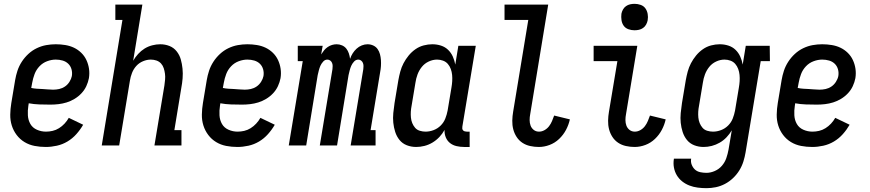

<svg xmlns="http://www.w3.org/2000/svg" viewBox="-20 -759 4540 1002"><path d="M219 8Q189 8 160.5 2.5Q132 -3 108 -17.5Q84 -32 67 -54.5Q50 -77 41.5 -104Q33 -131 33.5 -161Q34 -191 39 -221L59 -341Q63 -365 71 -389.5Q79 -414 93.5 -436.5Q108 -459 128 -477.5Q148 -496 172 -507.5Q196 -519 221 -523.5Q246 -528 271 -528Q296 -528 320.5 -524Q345 -520 366 -510Q387 -500 404 -483.5Q421 -467 431 -445.5Q441 -424 444.5 -400Q448 -376 444 -351Q440 -330 430.5 -309.5Q421 -289 405 -272Q389 -255 369 -243Q349 -231 328 -224.5Q307 -218 285.5 -215.5Q264 -213 243 -213Q214 -213 185.5 -214Q157 -215 130 -220L128 -207Q124 -182 125.5 -157Q127 -132 138.5 -112Q150 -92 172.5 -82Q195 -72 220 -72Q237 -72 254.5 -76Q272 -80 288 -90Q304 -100 317 -114Q330 -128 339 -144L414 -108Q399 -82 378.5 -59Q358 -36 332 -20.5Q306 -5 276.5 1.5Q247 8 219 8ZM257 -291Q273 -291 289 -294.5Q305 -298 319 -307.5Q333 -317 342.5 -332Q352 -347 355 -362Q358 -381 353 -398Q348 -415 336 -426.5Q324 -438 307 -443Q290 -448 271 -448Q249 -448 226 -439.5Q203 -431 186 -413Q169 -395 160.5 -372.5Q152 -350 148 -327L143 -300Q157 -297 171.5 -296Q186 -295 200 -294.5Q214 -294 228 -292.5Q242 -291 257 -291Z M511 0 619 -655H582V-735H723L675 -442Q686 -461 701 -477.5Q716 -494 734.5 -505.5Q753 -517 774.5 -522.5Q796 -528 816 -528Q842 -528 864.5 -519Q887 -510 902 -491Q917 -472 923.5 -449Q930 -426 932.5 -401Q935 -376 933 -350.5Q931 -325 926 -299L890 -80H927V0H786L838 -313Q840 -328 841.5 -343.5Q843 -359 841 -374Q839 -389 834.5 -403Q830 -417 820.5 -427.5Q811 -438 797 -443Q783 -448 767 -448Q747 -448 726.5 -439.5Q706 -431 691.5 -415Q677 -399 669 -378.5Q661 -358 658 -338L602 0Z M1219 8Q1189 8 1160.5 2.5Q1132 -3 1108 -17.5Q1084 -32 1067 -54.5Q1050 -77 1041.5 -104Q1033 -131 1033.5 -161Q1034 -191 1039 -221L1059 -341Q1063 -365 1071 -389.5Q1079 -414 1093.5 -436.5Q1108 -459 1128 -477.5Q1148 -496 1172 -507.5Q1196 -519 1221 -523.5Q1246 -528 1271 -528Q1296 -528 1320.5 -524Q1345 -520 1366 -510Q1387 -500 1404 -483.5Q1421 -467 1431 -445.5Q1441 -424 1444.5 -400Q1448 -376 1444 -351Q1440 -330 1430.5 -309.5Q1421 -289 1405 -272Q1389 -255 1369 -243Q1349 -231 1328 -224.5Q1307 -218 1285.5 -215.5Q1264 -213 1243 -213Q1214 -213 1185.5 -214Q1157 -215 1130 -220L1128 -207Q1124 -182 1125.5 -157Q1127 -132 1138.5 -112Q1150 -92 1172.5 -82Q1195 -72 1220 -72Q1237 -72 1254.5 -76Q1272 -80 1288 -90Q1304 -100 1317 -114Q1330 -128 1339 -144L1414 -108Q1399 -82 1378.5 -59Q1358 -36 1332 -20.5Q1306 -5 1276.5 1.5Q1247 8 1219 8ZM1257 -291Q1273 -291 1289 -294.5Q1305 -298 1319 -307.5Q1333 -317 1342.5 -332Q1352 -347 1355 -362Q1358 -381 1353 -398Q1348 -415 1336 -426.5Q1324 -438 1307 -443Q1290 -448 1271 -448Q1249 -448 1226 -439.5Q1203 -431 1186 -413Q1169 -395 1160.5 -372.5Q1152 -350 1148 -327L1143 -300Q1157 -297 1171.5 -296Q1186 -295 1200 -294.5Q1214 -294 1228 -292.5Q1242 -291 1257 -291Z M1487 0 1560 -440H1534V-520H1664L1656 -475Q1663 -486 1671 -496Q1679 -506 1690 -513.5Q1701 -521 1713 -524.5Q1725 -528 1737 -528Q1752 -528 1765.5 -522Q1779 -516 1787.5 -505Q1796 -494 1800.5 -480.5Q1805 -467 1807 -452Q1812 -467 1820.5 -480.5Q1829 -494 1841 -505Q1853 -516 1868 -522Q1883 -528 1898 -528Q1914 -528 1928 -521.5Q1942 -515 1950.5 -503Q1959 -491 1963 -476Q1967 -461 1968 -445.5Q1969 -430 1968 -414Q1967 -398 1964 -383L1914 -80H1940V0H1810L1876 -398Q1877 -406 1877 -414.5Q1877 -423 1874 -430.5Q1871 -438 1864.5 -443Q1858 -448 1850 -448Q1837 -448 1827.5 -437.5Q1818 -427 1813 -415.5Q1808 -404 1805 -392Q1802 -380 1799 -367L1739 0H1649L1715 -398Q1716 -406 1716 -414.5Q1716 -423 1713 -430.5Q1710 -438 1703.5 -443Q1697 -448 1688 -448Q1676 -448 1666.5 -437.5Q1657 -427 1652 -415.5Q1647 -404 1644 -392Q1641 -380 1638 -367L1578 0Z M2152 8Q2126 8 2103 -1Q2080 -10 2065 -28.5Q2050 -47 2042.5 -70.5Q2035 -94 2032.5 -118.5Q2030 -143 2032.5 -169Q2035 -195 2039 -221L2059 -341Q2063 -363 2069 -385.5Q2075 -408 2086 -429Q2097 -450 2112.5 -469Q2128 -488 2148 -502Q2168 -516 2191 -522Q2214 -528 2236 -528Q2260 -528 2281.5 -521Q2303 -514 2318.5 -499Q2334 -484 2343 -464Q2352 -444 2356 -422L2372 -520H2463L2393 -99Q2392 -93 2392.5 -88Q2393 -83 2396.5 -79Q2400 -75 2405.5 -73.5Q2411 -72 2416 -72H2431V8H2402Q2382 8 2362.5 3.5Q2343 -1 2328.5 -12.5Q2314 -24 2306.5 -42Q2299 -60 2300 -81Q2289 -61 2273 -44Q2257 -27 2237 -15Q2217 -3 2195 2.5Q2173 8 2152 8ZM2201 -72Q2222 -72 2243 -80Q2264 -88 2280 -104Q2296 -120 2304 -140.5Q2312 -161 2316 -182L2336 -302Q2339 -319 2340 -335.5Q2341 -352 2339.5 -368Q2338 -384 2332.5 -399Q2327 -414 2317 -425.5Q2307 -437 2292 -442.5Q2277 -448 2261 -448Q2239 -448 2217.5 -438Q2196 -428 2181.5 -410Q2167 -392 2159 -370.5Q2151 -349 2148 -327L2128 -207Q2125 -192 2124 -176.5Q2123 -161 2124.5 -145.5Q2126 -130 2131.5 -116.5Q2137 -103 2146.5 -92Q2156 -81 2171 -76.5Q2186 -72 2201 -72Z M2792 8Q2769 8 2746.5 3Q2724 -2 2706 -14Q2688 -26 2676 -44.5Q2664 -63 2658.5 -84.5Q2653 -106 2653.5 -129.5Q2654 -153 2658 -176L2737 -655H2613V-735H2841L2747 -163Q2744 -148 2744 -132.5Q2744 -117 2749 -103.5Q2754 -90 2765.5 -81Q2777 -72 2793 -72Q2808 -72 2822 -80Q2836 -88 2845.5 -100.5Q2855 -113 2861 -127.5Q2867 -142 2872 -156L2954 -136Q2948 -108 2934 -81.5Q2920 -55 2898 -34Q2876 -13 2848 -2.5Q2820 8 2792 8Z M3292 8Q3269 8 3246.5 3Q3224 -2 3206 -14Q3188 -26 3176 -44.5Q3164 -63 3158.5 -84.5Q3153 -106 3153.5 -129.5Q3154 -153 3158 -176L3202 -440H3078V-520H3306L3247 -163Q3244 -148 3244 -132.5Q3244 -117 3249 -103.5Q3254 -90 3265.5 -81Q3277 -72 3293 -72Q3308 -72 3322 -80Q3336 -88 3345.5 -100.5Q3355 -113 3361 -127.5Q3367 -142 3372 -156L3454 -136Q3448 -108 3434 -81.5Q3420 -55 3398 -34Q3376 -13 3348 -2.5Q3320 8 3292 8ZM3291 -601Q3275 -601 3259.5 -606.5Q3244 -612 3235 -624.5Q3226 -637 3223.5 -653.5Q3221 -670 3223 -687Q3225 -698 3231 -709Q3237 -720 3247 -727Q3257 -734 3268.5 -736.5Q3280 -739 3292 -739Q3308 -739 3323.5 -733.5Q3339 -728 3348 -715.5Q3357 -703 3360 -686.5Q3363 -670 3360 -653Q3358 -642 3352 -631Q3346 -620 3336 -613Q3326 -606 3314.5 -603.5Q3303 -601 3291 -601Z M3667 223Q3644 223 3621 220Q3598 217 3577.5 209Q3557 201 3540 187.5Q3523 174 3512 155.5Q3501 137 3497 115Q3493 93 3497 69H3587Q3584 86 3590 101Q3596 116 3607 126Q3618 136 3634 139.5Q3650 143 3667 143Q3688 143 3710 133.5Q3732 124 3747.5 106Q3763 88 3770.5 66Q3778 44 3782 22L3799 -79Q3788 -60 3772 -43Q3756 -26 3736 -14.5Q3716 -3 3694.5 2.5Q3673 8 3652 8Q3626 8 3603 -1Q3580 -10 3565 -28.5Q3550 -47 3542.5 -70.5Q3535 -94 3532.5 -118.5Q3530 -143 3532.5 -169Q3535 -195 3539 -221L3559 -341Q3563 -363 3569 -385.5Q3575 -408 3586 -429Q3597 -450 3612.5 -469Q3628 -488 3648 -502Q3668 -516 3691 -522Q3714 -528 3736 -528Q3760 -528 3781.5 -521Q3803 -514 3818.5 -499Q3834 -484 3843 -464Q3852 -444 3856 -422L3872 -520H3997L3998 -440H3950L3871 36Q3867 60 3859.5 84Q3852 108 3838.5 130Q3825 152 3805.5 170.5Q3786 189 3763 201Q3740 213 3715.5 218Q3691 223 3667 223ZM3701 -72Q3722 -72 3743 -80Q3764 -88 3780 -104Q3796 -120 3804 -140.5Q3812 -161 3816 -182L3836 -302Q3839 -319 3840 -335.5Q3841 -352 3839.5 -368Q3838 -384 3832.5 -399Q3827 -414 3817 -425.5Q3807 -437 3792 -442.5Q3777 -448 3761 -448Q3739 -448 3717.5 -438Q3696 -428 3681.5 -410Q3667 -392 3659 -370.5Q3651 -349 3648 -327L3628 -207Q3625 -192 3624 -176.5Q3623 -161 3624.5 -145.5Q3626 -130 3631.5 -116.5Q3637 -103 3646.5 -92Q3656 -81 3671 -76.5Q3686 -72 3701 -72Z M4219 8Q4189 8 4160.5 2.5Q4132 -3 4108 -17.5Q4084 -32 4067 -54.5Q4050 -77 4041.5 -104Q4033 -131 4033.5 -161Q4034 -191 4039 -221L4059 -341Q4063 -365 4071 -389.5Q4079 -414 4093.5 -436.5Q4108 -459 4128 -477.5Q4148 -496 4172 -507.5Q4196 -519 4221 -523.5Q4246 -528 4271 -528Q4296 -528 4320.5 -524Q4345 -520 4366 -510Q4387 -500 4404 -483.5Q4421 -467 4431 -445.5Q4441 -424 4444.5 -400Q4448 -376 4444 -351Q4440 -330 4430.5 -309.5Q4421 -289 4405 -272Q4389 -255 4369 -243Q4349 -231 4328 -224.5Q4307 -218 4285.5 -215.5Q4264 -213 4243 -213Q4214 -213 4185.5 -214Q4157 -215 4130 -220L4128 -207Q4124 -182 4125.5 -157Q4127 -132 4138.5 -112Q4150 -92 4172.5 -82Q4195 -72 4220 -72Q4237 -72 4254.5 -76Q4272 -80 4288 -90Q4304 -100 4317 -114Q4330 -128 4339 -144L4414 -108Q4399 -82 4378.5 -59Q4358 -36 4332 -20.5Q4306 -5 4276.5 1.5Q4247 8 4219 8ZM4257 -291Q4273 -291 4289 -294.5Q4305 -298 4319 -307.5Q4333 -317 4342.5 -332Q4352 -347 4355 -362Q4358 -381 4353 -398Q4348 -415 4336 -426.5Q4324 -438 4307 -443Q4290 -448 4271 -448Q4249 -448 4226 -439.5Q4203 -431 4186 -413Q4169 -395 4160.5 -372.5Q4152 -350 4148 -327L4143 -300Q4157 -297 4171.5 -296Q4186 -295 4200 -294.5Q4214 -294 4228 -292.5Q4242 -291 4257 -291Z"/></svg>

Font: Iosevka Curly Slab Medium
Style: Italic
Weight: 500
Italic angle: -9°
Monospace: yes
Designer: Belleve Invis
Foundry: Belleve Invis
Version: Version 22.1.2; ttfautohint (v1.8.4)